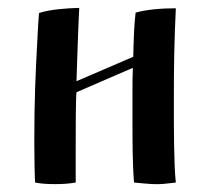

<svg xmlns="http://www.w3.org/2000/svg" viewBox="-20 -463 525 487"><path d="M172 0V-91C172 -129 172 -210 174 -229L317 -291C316 -270 316 -249 316 -227V-163C316 -108 316 -46 320 0C329 1 362 4 371 4H385C393 4 417 1 426 0C421 -42 421 -140 421 -198V-210C421 -302 422 -356 426 -442C391 -442 352 -439 324 -431C320 -401 319 -358 318 -319L174 -257C176 -317 178 -385 181 -443C146 -442 107 -439 79 -430C78 -415 76 -394 75 -367C70 -274 67 -211 67 -104C67 -65 68 -15 69 0C84 3 101 4 120 4C139 4 154 3 172 0Z"/></svg>

Font: Ponomar Unicode
Style: Regular
Weight: 400
Version: 1.3